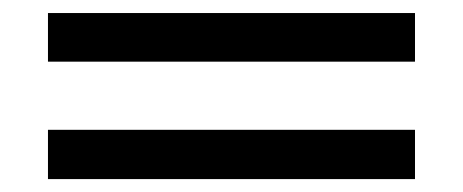

<svg xmlns="http://www.w3.org/2000/svg" viewBox="-20 -349 707 293"><path d="M53.2 -75.7V-150.9H613.3V-75.7ZM53.2 -254.9V-329.1H613.3V-254.9Z"/></svg>

Font: GanjNamehSans
Style: Regular
Weight: 400
Designer: Mohammad Saleh Souzanchi
Foundry: http://font-store.ir
Version: Version:0.0.4;RFB:1.2.5;Building:2016-12-11 09:43:53.670092